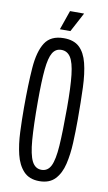

<svg xmlns="http://www.w3.org/2000/svg" viewBox="-91 -845 506 900"><g transform="rotate(10 162.0 -395.0)"><path d="M163 10Q115 10 88 -19Q61 -48 49.5 -95.5Q38 -143 35.5 -201Q33 -259 33 -317Q33 -428 39 -507Q45 -586 72 -628Q99 -670 161 -670Q209 -670 235.5 -645Q262 -620 274 -572.5Q286 -525 288.5 -457.5Q291 -390 291 -304Q291 -250 288.5 -194.5Q286 -139 275 -92.5Q264 -46 237.5 -18Q211 10 163 10ZM164 -44Q194 -44 208.5 -73.5Q223 -103 227.5 -170Q232 -237 232 -351Q232 -450 225.5 -507.5Q219 -565 203 -589.5Q187 -614 159 -614Q132 -614 117.5 -590Q103 -566 97.5 -510Q92 -454 92 -357Q92 -243 97.5 -174Q103 -105 118.5 -74.5Q134 -44 164 -44ZM185 -708H135L167 -800H234Z"/></g></svg>

Font: Bricolage Grotesque 96pt Condensed ExtraLight
Style: Regular
Weight: 200
Width: 3
Designer: Mathieu Triay
Foundry: Atelier Triay
Version: Version 1.001; ttfautohint (v1.8.4.7-5d5b);gftools[0.9.33.de